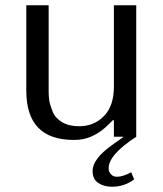

<svg xmlns="http://www.w3.org/2000/svg" viewBox="-20 -520 621 730"><path d="M450 0H413V-63H409L393 -47Q332 14 260 12Q80 12 80 -175V-500H165V-170Q165 -153 167.5 -137Q170 -121 180 -96Q190 -71 216 -55.5Q242 -40 281 -40Q337 -40 375 -78.5Q413 -117 413 -190V-500H498V0Q393 68 393 120Q393 126 395 132Q397 138 404.5 145Q412 152 425 152Q447 152 479 135L490 162Q453 190 406 190Q375 190 353.5 175.5Q332 161 332 130Q332 85 404 33Z"/></svg>

Font: Tenor Sans
Style: Regular
Weight: 400
Designer: Denis Masharov
Foundry: Denis Masharov
Version: Version 1.1